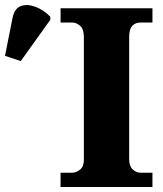

<svg xmlns="http://www.w3.org/2000/svg" viewBox="-30 -747 652 767"><path d="M212 0V-57H258Q275 -57 290 -69.5Q305 -82 305 -109V-600Q305 -631 290 -644Q275 -657 258 -657H212V-714H579V-657H532Q511 -657 498.5 -644Q486 -631 486 -599V-111Q486 -84 500 -70.5Q514 -57 532 -57H579V0ZM53 -503 -10 -524 20 -675Q28 -714 54 -723Q80 -732 112.5 -719.5Q145 -707 171 -680V-668Z"/></svg>

Font: Noto Serif ExtraBold
Style: Regular
Weight: 800
Designer: Monotype Design Team
Foundry: Monotype Imaging Inc.
Version: Version 2.014